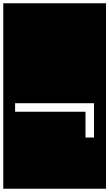

<svg xmlns="http://www.w3.org/2000/svg" viewBox="-32 -937 666 1170"><path d="M-12 -917H614V213H-12ZM489 -99H541V-308H60V-256H489Z"/></svg>

Font: Zilla Slab Highlight
Style: Regular
Weight: 400
Designer: Typotheque Type Foundry
Foundry: Typotheque type foundry
Version: Version 1.1; 2017; ttfautohint (v1.6)